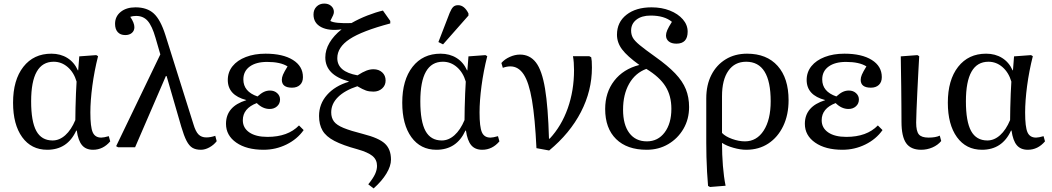

<svg xmlns="http://www.w3.org/2000/svg" viewBox="-20 -823 5880 1073"><path d="M244 14Q155 14 104 -56.5Q53 -127 53 -249Q53 -376 110.5 -449.5Q168 -523 267 -523Q318 -523 356.5 -499Q395 -475 415 -430H417L423 -508L518 -515L528 -509Q507 -426 496 -343Q485 -260 485 -194Q485 -114 498 -84Q511 -54 546 -54Q560 -54 588 -62L596 -33Q556 14 500 14Q460 14 438.5 -11.5Q417 -37 409 -93H406Q357 14 244 14ZM274 -38Q312 -38 345 -67.5Q378 -97 401 -152Q401 -181 402 -221Q403 -261 404.5 -300Q406 -339 408 -367Q393 -418 358.5 -448Q324 -478 280 -478Q154 -478 154 -257Q154 -144 183 -91Q212 -38 274 -38Z M1183 -64 1191 -34Q1175 -13 1150.5 0.5Q1126 14 1103 14Q1074 14 1055.5 3Q1037 -8 1022.5 -36Q1008 -64 993 -115L911 -398H907L735 0H640L629 -6L876 -519L849 -612Q830 -678 805.5 -706Q781 -734 741 -734Q722 -734 708 -729Q731 -695 731 -671Q731 -651 717 -639Q703 -627 680 -627Q653 -627 638 -643.5Q623 -660 623 -690Q623 -731 654.5 -756.5Q686 -782 737 -782Q802 -782 839.5 -747.5Q877 -713 904 -628L1061 -129Q1073 -88 1089.5 -71.5Q1106 -55 1133 -55Q1157 -55 1183 -64Z M1453 14Q1358 14 1300.5 -26Q1243 -66 1243 -131Q1243 -228 1356 -263V-264Q1253 -291 1253 -376Q1253 -420 1279.5 -453Q1306 -486 1354 -504.5Q1402 -523 1464 -523Q1561 -523 1617 -488Q1673 -453 1673 -392Q1673 -364 1656.5 -348.5Q1640 -333 1612 -333Q1555 -333 1555 -377Q1555 -390 1561.5 -405.5Q1568 -421 1587 -452Q1547 -477 1473 -477Q1411 -477 1375.5 -451Q1340 -425 1340 -379Q1340 -311 1419 -284Q1439 -302 1455 -309.5Q1471 -317 1489 -317Q1513 -317 1529 -302.5Q1545 -288 1545 -267Q1545 -244 1528.5 -229Q1512 -214 1487 -214Q1448 -214 1415 -247Q1337 -217 1337 -151Q1337 -108 1373.5 -83Q1410 -58 1475 -58Q1589 -58 1651 -122L1677 -96Q1641 -45 1581 -15.5Q1521 14 1453 14Z M2068 230 2038 207Q2065 174 2076 150Q2087 126 2087 104Q2087 70 2062 49Q2037 28 1977 11Q1896 -11 1849 -35.5Q1802 -60 1782.5 -93.5Q1763 -127 1763 -175Q1763 -242 1807.5 -292.5Q1852 -343 1929 -366V-368Q1798 -404 1798 -502Q1798 -544 1821.5 -584Q1845 -624 1889 -659Q1818 -649 1775 -671.5Q1732 -694 1732 -742Q1732 -769 1749 -786Q1766 -803 1792 -803Q1816 -803 1831 -789.5Q1846 -776 1846 -756Q1846 -748 1841.5 -737.5Q1837 -727 1826 -706Q1850 -691 1944 -694Q1986 -718 2033.5 -736.5Q2081 -755 2120 -764L2161 -706V-692Q2003 -650 1934 -604.5Q1865 -559 1865 -498Q1865 -422 1978 -402Q2008 -421 2028 -428.5Q2048 -436 2067 -436Q2097 -436 2116 -418.5Q2135 -401 2135 -373Q2135 -346 2115.5 -328.5Q2096 -311 2067 -311Q2043 -311 2025.5 -317Q2008 -323 1977 -341Q1907 -318 1869 -280.5Q1831 -243 1831 -195Q1831 -165 1846 -144.5Q1861 -124 1900 -108Q1939 -92 2010 -74Q2097 -52 2131 -20.5Q2165 11 2165 69Q2165 105 2139.5 147Q2114 189 2068 230Z M2419 14Q2330 14 2279 -56.5Q2228 -127 2228 -249Q2228 -376 2285.5 -449.5Q2343 -523 2442 -523Q2493 -523 2531.5 -499Q2570 -475 2590 -430H2592L2598 -508L2693 -515L2703 -509Q2682 -426 2671 -343Q2660 -260 2660 -194Q2660 -114 2673 -84Q2686 -54 2721 -54Q2735 -54 2763 -62L2771 -33Q2731 14 2675 14Q2635 14 2613.5 -11.5Q2592 -37 2584 -93H2581Q2532 14 2419 14ZM2449 -38Q2487 -38 2520 -67.5Q2553 -97 2576 -152Q2576 -181 2577 -221Q2578 -261 2579.5 -300Q2581 -339 2583 -367Q2568 -418 2533.5 -448Q2499 -478 2455 -478Q2329 -478 2329 -257Q2329 -144 2358 -91Q2387 -38 2449 -38ZM2456 -575 2430 -588 2493 -751Q2503 -775 2513 -784.5Q2523 -794 2540 -794Q2575 -794 2598 -748V-736Z M3049 18 2978 5Q2970 -163 2953 -263Q2936 -363 2906.5 -407.5Q2877 -452 2832 -452Q2812 -452 2790 -444L2782 -471Q2800 -492 2829 -505Q2858 -518 2886 -518Q2941 -518 2975 -474Q3009 -430 3026 -327.5Q3043 -225 3048 -48H3052Q3118 -119 3153 -218Q3188 -317 3188 -431Q3188 -477 3182 -509H3273L3284 -503Q3286 -494 3287 -481Q3288 -468 3288 -445Q3288 -316 3226.5 -197Q3165 -78 3049 18Z M3594 14Q3484 14 3423 -46Q3362 -106 3362 -214Q3362 -306 3412.5 -371.5Q3463 -437 3553 -460Q3485 -509 3456.5 -547Q3428 -585 3428 -629Q3428 -699 3481 -740.5Q3534 -782 3621 -782Q3678 -782 3723.5 -764Q3769 -746 3796 -715Q3823 -684 3823 -646Q3823 -579 3760 -579Q3733 -579 3717.5 -591.5Q3702 -604 3702 -625Q3702 -638 3709 -654.5Q3716 -671 3735 -701Q3693 -736 3616 -736Q3566 -736 3536.5 -713Q3507 -690 3507 -652Q3507 -630 3516.5 -612.5Q3526 -595 3555 -571Q3584 -547 3643 -505Q3712 -456 3753.5 -412.5Q3795 -369 3813 -324Q3831 -279 3831 -225Q3831 -157 3799.5 -103Q3768 -49 3714.5 -17.5Q3661 14 3594 14ZM3595 -33Q3657 -33 3694.5 -83Q3732 -133 3732 -215Q3732 -288 3699 -340.5Q3666 -393 3592 -438Q3530 -415 3496 -355Q3462 -295 3462 -210Q3462 -126 3497 -79.5Q3532 -33 3595 -33Z M3948 222 3937 216Q3934 181 3931.5 138.5Q3929 96 3928 53.5Q3927 11 3927 -24V-273Q3927 -348 3955.5 -404Q3984 -460 4035.5 -491.5Q4087 -523 4155 -523Q4265 -523 4326 -454.5Q4387 -386 4387 -263Q4387 -181 4357 -118.5Q4327 -56 4274 -21Q4221 14 4150 14Q4118 14 4079 3Q4040 -8 4016 -24H4015Q4015 41 4020 103.5Q4025 166 4035 215ZM4143 -33Q4209 -33 4248 -93.5Q4287 -154 4287 -257Q4287 -478 4150 -478Q4086 -478 4050.5 -427.5Q4015 -377 4015 -285V-80Q4034 -60 4071.5 -46.5Q4109 -33 4143 -33Z M4688 14Q4593 14 4535.5 -26Q4478 -66 4478 -131Q4478 -228 4591 -263V-264Q4488 -291 4488 -376Q4488 -420 4514.5 -453Q4541 -486 4589 -504.5Q4637 -523 4699 -523Q4796 -523 4852 -488Q4908 -453 4908 -392Q4908 -364 4891.5 -348.5Q4875 -333 4847 -333Q4790 -333 4790 -377Q4790 -390 4796.5 -405.5Q4803 -421 4822 -452Q4782 -477 4708 -477Q4646 -477 4610.5 -451Q4575 -425 4575 -379Q4575 -311 4654 -284Q4674 -302 4690 -309.5Q4706 -317 4724 -317Q4748 -317 4764 -302.5Q4780 -288 4780 -267Q4780 -244 4763.5 -229Q4747 -214 4722 -214Q4683 -214 4650 -247Q4572 -217 4572 -151Q4572 -108 4608.5 -83Q4645 -58 4710 -58Q4824 -58 4886 -122L4912 -96Q4876 -45 4816 -15.5Q4756 14 4688 14Z M5128 14Q5070 14 5044 -23Q5018 -60 5018 -143Q5018 -181 5017.5 -233Q5017 -285 5016.5 -339.5Q5016 -394 5015 -439Q5014 -484 5014 -508L5107 -515L5117 -509Q5115 -471 5112 -417.5Q5109 -364 5106.5 -308.5Q5104 -253 5102 -207Q5100 -161 5100 -138Q5100 -90 5115 -72Q5130 -54 5169 -54Q5209 -54 5232 -65L5240 -35Q5221 -12 5191 1Q5161 14 5128 14Z M5468 14Q5379 14 5328 -56.5Q5277 -127 5277 -249Q5277 -376 5334.5 -449.5Q5392 -523 5491 -523Q5542 -523 5580.5 -499Q5619 -475 5639 -430H5641L5647 -508L5742 -515L5752 -509Q5731 -426 5720 -343Q5709 -260 5709 -194Q5709 -114 5722 -84Q5735 -54 5770 -54Q5784 -54 5812 -62L5820 -33Q5780 14 5724 14Q5684 14 5662.5 -11.5Q5641 -37 5633 -93H5630Q5581 14 5468 14ZM5498 -38Q5536 -38 5569 -67.5Q5602 -97 5625 -152Q5625 -181 5626 -221Q5627 -261 5628.5 -300Q5630 -339 5632 -367Q5617 -418 5582.5 -448Q5548 -478 5504 -478Q5378 -478 5378 -257Q5378 -144 5407 -91Q5436 -38 5498 -38Z"/></svg>

Font: Literata 36pt
Style: Regular
Weight: 400
Designer: Latin by Veronika Burian and Jose Scaglione. Greek by Irene Vlachou. Cyrillic by Vera Evstafieva.
Foundry: TypeTogether
Version: Version 3.002